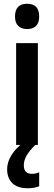

<svg xmlns="http://www.w3.org/2000/svg" viewBox="-20 -773 288 1024"><path d="M125 -753Q189 -753 189 -685Q189 -651 172 -634.5Q155 -618 125 -618Q95 -618 77.5 -634.5Q60 -651 60 -685Q60 -753 125 -753ZM182 -543V0H66V-543ZM107 109Q107 154 150 154Q163 154 172.5 151.5Q182 149 189 146V220Q178 225 163 228Q148 231 128 231Q74 231 46 204Q18 177 18 129Q18 91 42 53Q66 15 108 -15L168 0Q135 33 121 58Q107 83 107 109Z"/></svg>

Font: Noto Sans Ethiopic Condensed SemiBold
Style: Regular
Weight: 600
Width: 3
Designer: Monotype Design Team
Foundry: Monotype Imaging Inc.
Version: Version 2.102; ttfautohint (v1.8.4.7-5d5b)